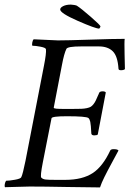

<svg xmlns="http://www.w3.org/2000/svg" viewBox="-27 -819 588 843"><path d="M408.2 -693.4Q392.1 -693.4 314.7 -727.3Q237.3 -761.2 237.3 -777.3Q237.3 -785.6 250.5 -792.2Q263.7 -798.8 284.2 -798.8Q289.6 -798.8 299.1 -797.1Q308.6 -795.4 310.5 -793.9Q329.6 -781.7 371.8 -744.9Q414.1 -708 414.1 -703.1Q414.1 -701.2 411.6 -697.3Q409.2 -693.4 408.2 -693.4ZM227.5 -641.6Q268.6 -641.6 369.1 -645Q469.7 -648.4 520.5 -648.4Q518.6 -636.2 520 -580.1Q521.5 -523.9 521.5 -515.6Q516.6 -510.7 503.9 -510.7Q493.2 -510.7 493.2 -517.6Q489.7 -572.8 468 -594Q446.3 -615.2 407.2 -615.2H329.1Q270 -615.2 264.6 -604.5Q254.4 -584 245.1 -534.2L209 -346.7Q208.5 -344.7 211.7 -343.5Q214.8 -342.3 220.5 -341.8Q226.1 -341.3 232.4 -341.1Q238.8 -340.8 247.1 -340.8H294.9Q317.4 -340.8 330.1 -341.3Q342.8 -341.8 354.2 -344.2Q365.7 -346.7 371.6 -350.3Q377.4 -354 383.3 -361.3Q389.2 -368.7 393.6 -377.9Q397.9 -387.2 404.3 -401.9Q405.3 -403.8 405.8 -405Q406.2 -406.2 407 -408Q407.7 -409.7 408.2 -411.1Q411.1 -418 423.8 -418Q434.1 -418 437.5 -413.1L402.3 -228.5Q398.4 -224.6 386.7 -224.6Q375.5 -224.6 374 -232.4Q372.1 -272 369.4 -283.9Q366.7 -295.9 361.3 -300.8Q351.1 -308.6 266.6 -308.6Q201.2 -308.6 199.2 -299.8L161.1 -106.4Q148.9 -44.4 154.3 -39.1Q161.1 -32.2 172.9 -30.8Q184.6 -29.3 216.8 -29.3H259.8Q335 -29.3 380.9 -59.6Q424.3 -88.4 457 -158.2Q460 -164.1 471.7 -164.1Q489.3 -164.1 493.2 -158.2Q486.8 -146 465.3 -106.4Q443.8 -66.9 431.2 -41.3Q418.5 -15.6 412.1 3.9Q365.7 3.9 266.4 2Q167 0 103.5 0Q81.1 0 46.4 1.5Q11.7 2.9 -4.9 2.9Q-7.8 -1 -5.9 -11.2Q-3.9 -21.5 0 -25.4Q13.7 -25.4 38.6 -29.8Q63.5 -34.2 66.4 -41Q73.2 -54.7 85 -113.3L166 -530.3Q176.8 -585 174.8 -602.5Q174.3 -609.4 151.6 -613.8Q128.9 -618.2 115.2 -618.2Q112.8 -621.6 114.7 -632.3Q116.7 -643.1 121.1 -646.5Q213.9 -641.6 227.5 -641.6Z"/></svg>

Font: Crimson
Style: Italic
Weight: 400
Italic angle: -11°
Version: Version 0.8